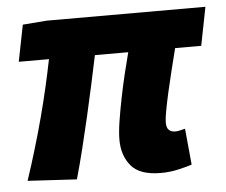

<svg xmlns="http://www.w3.org/2000/svg" viewBox="-43 -548 717 608"><g transform="rotate(-5 315.5 -244.0)"><path d="M178 9 22 0Q38 -48 53 -98Q68 -148 81 -197Q94 -246 104.5 -292Q115 -338 123 -378H27L50 -494L126 -500H631L607 -378H524Q515 -342 506 -306Q497 -270 490 -238.5Q483 -207 478.5 -182.5Q474 -158 474 -146Q474 -128 482 -121.5Q490 -115 501 -115Q509 -115 517 -117Q525 -119 533 -121L544 -6Q530 -1 502 5.5Q474 12 445 12Q378 12 350.5 -21Q323 -54 323 -104Q323 -129 328.5 -163.5Q334 -198 341.5 -235.5Q349 -273 358 -310.5Q367 -348 375 -378H269Q260 -335 249.5 -286.5Q239 -238 227.5 -188Q216 -138 203.5 -87.5Q191 -37 178 9Z"/></g></svg>

Font: Source Code Pro Black
Style: Italic
Weight: 900
Italic angle: -11°
Monospace: yes
Designer: Paul D. Hunt, Teo Tuominen
Foundry: Adobe Systems Incorporated
Version: Version 1.050;PS 1.000;hotconv 16.6.51;makeotf.lib2.5.65220